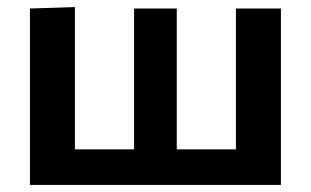

<svg xmlns="http://www.w3.org/2000/svg" viewBox="-20 -522 878 542"><path d="M64.5 0V-498L191.5 -502V-100.5H358.5V-498H479V-100.5H646V-498H773V0Z"/></svg>

Font: Heraclito SemiBold
Style: Regular
Weight: 600
Designer: Kostas Bartsokas (font) & Cristiano Sobral (main changes)
Foundry: Kostas Bartsokas (font) & Cristiano Sobral (main changes)
Version: Version 1.00;July 8, 2020;FontCreator 13.0.0.2655 64-bit